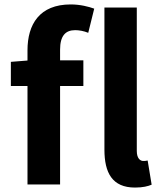

<svg xmlns="http://www.w3.org/2000/svg" viewBox="-20 -832 727 866"><path d="M589 14C624 14 648 8 664 1L646 -108C637 -106 632 -106 626 -106C613 -106 597 -117 597 -151V-798H451V-157C451 -53 486 14 589 14ZM104 0H251V-444H356V-560H251V-608C251 -670 275 -696 319 -696C337 -696 359 -692 378 -684L405 -793C380 -802 342 -812 299 -812C158 -812 104 -722 104 -605V-559L29 -553V-444H104Z"/></svg>

Font: Source Han Sans CN
Style: Bold
Weight: 700
Designer: Ryoko NISHIZUKA 西塚涼子 (kana, bopomofo & ideographs); Paul D. Hunt (Latin, Greek & Cyrillic); Sandoll Communications 산돌커뮤니
Foundry: Adobe
Version: Version 2.001;hotconv 1.0.107;makeotfexe 2.5.65593